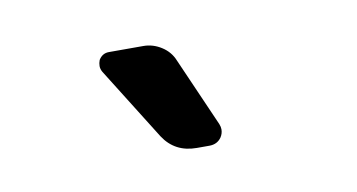

<svg xmlns="http://www.w3.org/2000/svg" viewBox="-35 -886 569 306"><g transform="rotate(-10 250.0 -733.5)"><path d="M263.7 -646.5Q228.5 -646.5 210 -674.8L136.7 -792Q133.8 -796.9 133.8 -801.8Q133.8 -806.6 135.7 -811.5Q141.6 -821.3 152.3 -821.3H208Q223.6 -821.3 237.3 -812.5Q251 -803.7 256.8 -789.1L305.7 -677.7Q307.6 -672.9 307.6 -668.9Q307.6 -662.1 303.7 -656.2Q296.9 -646.5 284.2 -646.5Z"/></g></svg>

Font: Gen Jyuu Gothic L Monospace Medium
Style: Regular
Weight: 500
Designer: [Source Han Sans]
Ryoko NISHIZUKA  (kana & ideographs); Paul D. Hunt (Latin, Greek & Cyrillic); Wenlong ZHANG  (bopomofo
Version: Version 1.002.20150607